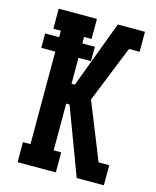

<svg xmlns="http://www.w3.org/2000/svg" viewBox="-111 -812 722 888"><g transform="rotate(15 250.0 -367.5)"><path d="M59 0V-96H95V-539H28V-608H95V-639H59V-735H242V-639H206V-608H266V-539H206V-415H222L342 -735H472V-639H421L312 -368L421 -96H472V0H342L222 -320H206V-96H242V0Z"/></g></svg>

Font: Iosevka Gothic
Style: Bold
Weight: 700
Monospace: yes
Designer: Belleve Invis
Foundry: Belleve Invis
Version: Version 15.5.1; ttfautohint (v1.8.4)